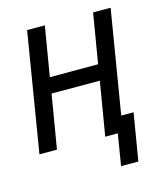

<svg xmlns="http://www.w3.org/2000/svg" viewBox="-103 -608 705 826"><g transform="rotate(-15 250.0 -195.0)"><path d="M334 140 357 0H301L341 -239H126L86 0H8L95 -530H174L137 -309H352L389 -530H467L391 -70H446L411 140Z"/></g></svg>

Font: Iosevka Curly Oblique
Style: Regular
Weight: 400
Italic angle: -9°
Monospace: yes
Designer: Belleve Invis
Foundry: Belleve Invis
Version: Version 11.1.0; ttfautohint (v1.8.3)